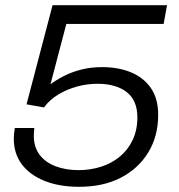

<svg xmlns="http://www.w3.org/2000/svg" viewBox="-20 -706 687 738"><path d="M285 12Q207 12 150.5 -11Q94 -34 63.5 -75Q33 -116 33 -173Q33 -182 34 -192.5Q35 -203 37 -214H112Q111 -206 110.5 -199Q110 -192 110 -184Q110 -141 132 -111.5Q154 -82 193.5 -67Q233 -52 282 -52Q327 -52 368 -65Q409 -78 440.5 -104Q472 -130 490 -168Q508 -206 508 -255Q508 -320 467 -352Q426 -384 354 -384Q315 -384 276.5 -373.5Q238 -363 204.5 -343Q171 -323 149 -293L82 -305L182 -686H622L609 -614H235L174 -382Q195 -398 225 -413.5Q255 -429 292 -438.5Q329 -448 373 -448Q435 -448 483.5 -428Q532 -408 560 -367.5Q588 -327 588 -265Q588 -182 549.5 -119.5Q511 -57 443.5 -22.5Q376 12 285 12Z"/></svg>

Font: Archivo SemiExpanded Light
Style: Italic
Weight: 300
Width: 6
Italic angle: -10°
Designer: Hector Gatti
Foundry: Omnibus-Type
Version: Version 2.001